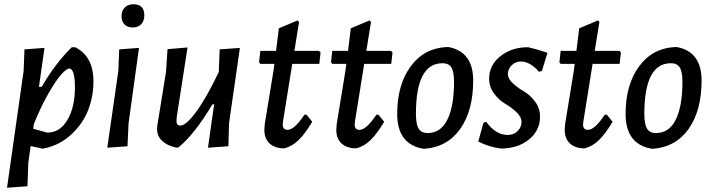

<svg xmlns="http://www.w3.org/2000/svg" viewBox="-20 -690 3347 902"><path d="M189 -465 163 -282H176Q238 -390 317 -468H333Q419 -426 419 -307Q419 -237 394 -172.5Q369 -108 313.5 -57Q258 -6 183 8H178L124 -4L113 75L109 185L13 192L91 -357L95 -458ZM305 -368Q293 -368 268 -340.5Q243 -313 207 -250Q171 -187 139 -107L136 -85L202 -67Q262 -67 297 -127Q332 -187 332 -279Q332 -368 305 -368Z M607 -670Q658 -670 658 -618Q658 -592 643.5 -576.5Q629 -561 604 -561Q579 -561 565 -575Q551 -589 551 -614Q551 -640 566.5 -655Q582 -670 607 -670ZM633 -465 584 -111 579 -3 484 4 536 -357 540 -458Z M861 -467 811 -145 809 -124Q808 -100 827 -100Q854 -100 901.5 -164.5Q949 -229 1008 -352V-357L1012 -458L1107 -465L1056 -111L1053 -3L957 4L986 -200H978Q894 -59 818 3H807Q767 -5 742 -28Q717 -51 718 -86L719 -100L760 -353L767 -459Z M1316 7Q1271 7 1246 -16.5Q1221 -40 1222 -83L1224 -108L1265 -359L1269 -390H1203L1197 -397L1203 -451H1277L1290 -557L1378 -594L1385 -587L1363 -451H1479L1486 -443L1480 -390H1353L1310 -122L1308 -106Q1308 -80 1331 -80Q1363 -80 1410 -151H1420L1447 -118Q1412 -60 1382.5 -31.5Q1353 -3 1316 7Z M1654 7Q1609 7 1584 -16.5Q1559 -40 1560 -83L1562 -108L1603 -359L1607 -390H1541L1535 -397L1541 -451H1615L1628 -557L1716 -594L1723 -587L1701 -451H1817L1824 -443L1818 -390H1691L1648 -122L1646 -106Q1646 -80 1669 -80Q1701 -80 1748 -151H1758L1785 -118Q1750 -60 1720.5 -31.5Q1691 -3 1654 7Z M2077 -469H2087Q2203 -447 2203 -312Q2203 -171 2142.5 -85Q2082 1 1974 9L1964 8Q1846 -15 1846 -155Q1846 -291 1908.5 -377Q1971 -463 2077 -469ZM2059 -393Q1934 -393 1934 -155Q1934 -107 1946.5 -86Q1959 -65 1989 -65Q2051 -65 2082 -128.5Q2113 -192 2113 -305Q2113 -353 2100.5 -373Q2088 -393 2059 -393Z M2462 -468Q2506 -458 2552 -442L2526 -357L2512 -353Q2470 -401 2427 -401Q2401 -401 2383.5 -383Q2366 -365 2366 -342Q2366 -320 2389.5 -298.5Q2413 -277 2441.5 -260.5Q2470 -244 2493.5 -213Q2517 -182 2517 -142Q2517 -77 2465.5 -35Q2414 7 2334 8Q2275 0 2227 -25L2251 -113L2264 -118Q2309 -56 2365 -56Q2394 -56 2412 -74.5Q2430 -93 2430 -117Q2430 -141 2406 -163.5Q2382 -186 2353.5 -202.5Q2325 -219 2301.5 -250Q2278 -281 2278 -320Q2278 -385 2332 -427Q2386 -469 2462 -468Z M2727 7Q2682 7 2657 -16.5Q2632 -40 2633 -83L2635 -108L2676 -359L2680 -390H2614L2608 -397L2614 -451H2688L2701 -557L2789 -594L2796 -587L2774 -451H2890L2897 -443L2891 -390H2764L2721 -122L2719 -106Q2719 -80 2742 -80Q2774 -80 2821 -151H2831L2858 -118Q2823 -60 2793.5 -31.5Q2764 -3 2727 7Z M3150 -469H3160Q3276 -447 3276 -312Q3276 -171 3215.5 -85Q3155 1 3047 9L3037 8Q2919 -15 2919 -155Q2919 -291 2981.5 -377Q3044 -463 3150 -469ZM3132 -393Q3007 -393 3007 -155Q3007 -107 3019.5 -86Q3032 -65 3062 -65Q3124 -65 3155 -128.5Q3186 -192 3186 -305Q3186 -353 3173.5 -373Q3161 -393 3132 -393Z"/></svg>

Font: Alegreya Sans SC Medium
Style: Italic
Weight: 500
Italic angle: -7°
Designer: Juan Pablo del Peral
Foundry: Huerta Tipografica
Version: Version 2.007